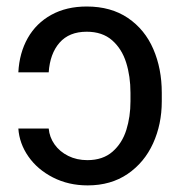

<svg xmlns="http://www.w3.org/2000/svg" viewBox="-20 -557 551 587"><path d="M247.1 -67.4Q294.4 -67.4 324 -93.3Q353.5 -119.1 366.2 -159.7Q378.9 -200.2 378.9 -247.1V-273.4Q378.9 -323.7 365.7 -365.7Q352.5 -407.7 322.8 -433.8Q293 -460 245.1 -460Q191.4 -460 162.1 -426.5Q132.8 -393.1 128.9 -335.9H36.1Q39.1 -395 64.9 -440.7Q90.8 -486.3 137 -511.7Q183.1 -537.1 245.1 -537.1Q319.3 -537.1 371.1 -502Q422.9 -466.8 448.7 -407Q474.6 -347.2 474.6 -273.4V-247.1Q474.6 -177.2 448 -118.7Q421.4 -60.1 370.1 -25.1Q318.8 9.8 248 9.8Q189.5 9.8 142.1 -14.4Q94.7 -38.6 66.9 -78.4Q39.1 -118.2 36.1 -164.1H128.9Q131.3 -137.2 147 -115.2Q162.6 -93.3 188.7 -80.3Q214.8 -67.4 247.1 -67.4Z"/></svg>

Font: Pretendard GOV
Style: Regular
Weight: 400
Designer: Base glyphs from Inter by Rasmus Andersson; Hangeul glyphs from Noto Sans CJK(Source Han Sans) by Jang Soo-young and Kan
Foundry: Kil Hyung-jin
Version: Version 1.309